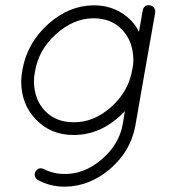

<svg xmlns="http://www.w3.org/2000/svg" viewBox="-20 -508 700 724"><path d="M257 1Q171 1 115 -58Q60 -115 60 -201Q60 -220 65 -247Q83 -346 161 -416.5Q239 -487 333 -488Q419 -488 476 -429Q494 -409 504 -388L518 -468Q523 -491 545 -488Q556 -486 561.5 -477.5Q567 -469 565 -459L526 -238L490 -32Q472 63 395 129Q318 195 224 196Q169 196 124 171Q115 167 112 157.5Q109 148 114 139Q126 120 146 130Q182 148 224 148Q298 149 364 92.5Q430 36 443 -41L451 -89Q366 1 258 1ZM112 -238Q108 -221 108 -201Q109 -132 150 -89.5Q191 -47 258 -47Q333 -46 399 -104.5Q465 -163 479 -247Q483 -263 483 -282Q482 -352 441 -395.5Q400 -439 333 -439H332Q258 -439 191.5 -379.5Q125 -320 112 -238Z"/></svg>

Font: Quicksand
Style: Italic
Weight: 400
Italic angle: -12°
Designer: Andrew Paglinawan
Foundry: Andrew Paglinawan
Version: 1.002